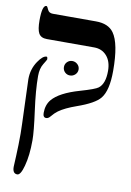

<svg xmlns="http://www.w3.org/2000/svg" viewBox="-113 -773 836 1228"><g transform="rotate(10 304.5 -158.5)"><path d="M578.1 -370.1Q578.1 -243.2 536.1 -190.9Q502 -147.9 388.2 -107.9Q314.5 -82 274.4 -53.2Q254.4 -38.6 234.4 -14.2Q222.2 1 208 1Q187 1 187 -28.8Q187 -81.1 215.3 -115.2Q262.2 -170.9 391.1 -208Q486.3 -235.4 505.9 -250.5Q545.9 -280.8 545.9 -363.8Q545.9 -427.2 513.2 -462.9Q482.4 -497.1 432.1 -497.1H125Q86.4 -497.1 71.8 -523.4Q58.1 -547.9 58.1 -606.9Q58.1 -705.1 85.9 -705.1Q91.8 -705.1 100.3 -684.1Q108.9 -663.1 134.8 -663.1H415Q495.6 -663.1 530.8 -613.8Q578.1 -547.9 578.1 -370.1ZM149.9 -369.1Q149.9 -366.7 130.4 -335.2Q110.8 -303.7 110.8 -254.9Q110.8 -163.1 128.9 -31.5Q147 100.1 147 155.8Q147 256.3 127.9 324.7Q110.8 388.2 88.9 388.2Q58.1 388.2 58.1 344.2Q58.1 342.3 61.5 272.7Q64.9 203.1 64.9 127.9Q64.9 95.2 59.1 -56.6Q53.2 -208.5 53.2 -224.1Q53.2 -289.6 88.4 -341.3Q118.7 -386.2 143.1 -386.2Q149.9 -386.2 149.9 -369.1ZM358.9 -340.3Q358.9 -320.8 344.5 -307.1Q330.1 -293.5 310.5 -293.5Q291 -293.5 277.3 -307.1Q263.7 -320.8 263.7 -340.3Q263.7 -359.9 277.3 -373.5Q291 -387.2 310.5 -387.2Q330.1 -387.2 344.5 -373.5Q358.9 -359.9 358.9 -340.3Z"/></g></svg>

Font: Ezra SIL
Style: Regular
Weight: 400
Designer: Development by SIL's NRSI team. OpenType tables by Ralph Hancock ( hancock@dircon.co.uk )
Foundry: SIL International, Version 2.51: 2007
Version: Version 2.51, 2007